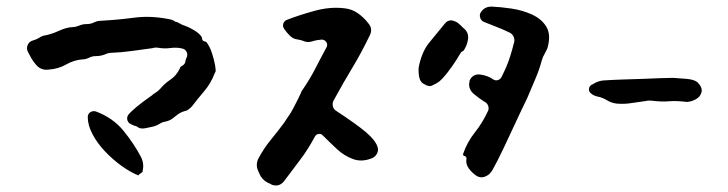

<svg xmlns="http://www.w3.org/2000/svg" viewBox="-20 -538 2208 582"><path d="M633 -320Q632 -319 631.5 -317.5Q631 -316 630 -314Q619 -285 598.5 -261Q578 -237 563 -217Q562 -216 562 -216Q562 -216 561 -215Q560 -213 553.5 -208Q547 -203 546 -203Q544 -202 542.5 -202Q541 -202 539 -201Q526 -197 517.5 -190Q509 -183 500.5 -177Q492 -171 475 -168Q469 -166 466 -164Q457 -158 447 -155Q435 -152 421.5 -149.5Q408 -147 400 -151Q394 -156 387 -157Q384 -158 376 -162Q368 -166 366 -174.5Q364 -183 369 -190Q377 -200 394.5 -214.5Q412 -229 442 -250Q443 -251 443.5 -251.5Q444 -252 445 -253Q446 -254 446.5 -254Q447 -254 447 -254Q452 -257 456.5 -260.5Q461 -264 465 -268Q479 -285 496.5 -296.5Q514 -308 525 -330Q526 -336 533 -339Q540 -343 542 -351Q542 -354 543 -357Q544 -360 545 -362Q550 -371 546 -380Q542 -389 532 -391Q516 -395 497 -392.5Q478 -390 461 -393Q451 -395 442 -392Q413 -388 380 -383.5Q347 -379 319 -378Q308 -378 298 -373Q285 -368 272 -368Q259 -368 250 -363Q240 -358 230 -358Q204 -356 180.5 -342.5Q157 -329 127 -327Q104 -324 89 -342Q81 -351 75 -361.5Q69 -372 64 -382Q60 -391 63.5 -400.5Q67 -410 76 -414Q82 -416 87.5 -418Q93 -420 98 -423Q108 -430 118 -431Q138 -435 159.5 -445Q181 -455 201 -456Q209 -456 219 -460Q230 -465 242.5 -465Q255 -465 265 -470Q275 -475 285 -475Q339 -478 387.5 -484.5Q436 -491 492 -480Q502 -479 512 -472Q514 -471 515 -471.5Q516 -472 517 -471Q521 -469 524.5 -467Q528 -465 532 -463Q548 -458 565.5 -448Q583 -438 590 -428Q592 -425 592.5 -421Q593 -417 595 -415Q597 -413 600.5 -412.5Q604 -412 606 -410Q616 -397 622.5 -377Q629 -357 632 -340Q635 -323 633 -320ZM413 -23Q413 -22 412.5 -20.5Q412 -19 412 -17Q412 -16 405.5 -12Q399 -8 400 -6Q375 -16 348 -35.5Q321 -55 297.5 -80Q274 -105 260 -132Q246 -159 246 -183Q246 -193 254 -198Q262 -203 271 -200Q322 -181 354 -142Q386 -103 408 -61Q417 -42 413 -23Z M1124 -94Q1128 -84 1123.5 -74Q1119 -64 1109 -59Q1078 -46 1051 -55.5Q1024 -65 1001.5 -86Q979 -107 959 -127Q954 -133 946 -132Q938 -131 934 -123Q913 -84 890.5 -54.5Q868 -25 842 10Q827 30 804 22Q801 20 798 18.5Q795 17 792 16Q774 7 766 -12Q765 -14 764.5 -16Q764 -18 763 -19Q754 -38 763 -57Q780 -89 801.5 -115Q823 -141 842 -167Q845 -172 848.5 -177Q852 -182 854 -185Q860 -193 867.5 -207Q875 -221 882 -235Q889 -249 892 -256Q894 -263 898 -267Q921 -301 936 -330.5Q951 -360 970 -395Q974 -403 969 -410.5Q964 -418 955 -418Q940 -417 926 -412.5Q912 -408 899 -414Q894 -416 889 -417Q884 -418 879 -419Q869 -420 859 -429.5Q849 -439 841 -451Q836 -459 839 -467Q842 -475 850 -478Q886 -492 933 -505Q980 -518 1023 -513Q1046 -511 1064.5 -498Q1083 -485 1096 -468Q1111 -451 1101 -431Q1075 -377 1048 -332.5Q1021 -288 991 -233Q987 -225 989 -216Q991 -207 999 -202Q1060 -162 1088.5 -138Q1117 -114 1124 -94Z M1641 -398Q1639 -389 1632 -377Q1625 -365 1622 -354Q1615 -327 1601 -294.5Q1587 -262 1577 -238Q1576 -237 1575.5 -235.5Q1575 -234 1574 -232Q1571 -226 1560 -203Q1549 -180 1534.5 -148.5Q1520 -117 1504 -83.5Q1488 -50 1473 -23Q1466 -11 1457 -6Q1439 5 1423 -6Q1411 -14 1401 -27.5Q1391 -41 1394 -57Q1394 -64 1388 -65Q1382 -67 1384 -72Q1396 -107 1419 -136Q1442 -165 1458 -199Q1463 -207 1460 -216.5Q1457 -226 1448 -230Q1432 -240 1416.5 -253Q1401 -266 1402 -285Q1403 -286 1403 -289Q1403 -293 1404 -295Q1414 -315 1436 -312Q1458 -309 1474 -298Q1481 -293 1488.5 -295Q1496 -297 1500 -304Q1510 -324 1516 -338.5Q1522 -353 1527 -369Q1532 -385 1538 -408Q1541 -417 1537 -426.5Q1533 -436 1523 -440Q1507 -448 1485 -456.5Q1463 -465 1446 -472Q1438 -476 1435.5 -484.5Q1433 -493 1437 -500Q1448 -518 1470 -518Q1497 -517 1530.5 -512Q1564 -507 1592.5 -494Q1621 -481 1635.5 -458Q1650 -435 1641 -398ZM1398 -415Q1395 -400 1387 -387Q1386 -384 1382 -382.5Q1378 -381 1376 -377Q1365 -358 1350.5 -337Q1336 -316 1320 -299Q1313 -291 1304 -286Q1298 -283 1290.5 -279Q1283 -275 1274 -279Q1272 -279 1270 -281Q1256 -286 1252 -299.5Q1248 -313 1249 -333Q1258 -380 1280.5 -408Q1303 -436 1328 -466Q1340 -481 1357 -474Q1366 -471 1372 -465Q1376 -462 1379 -458.5Q1382 -455 1386 -452Q1403 -438 1398 -415Z M2095 -288Q2110 -272 2106.5 -258.5Q2103 -245 2090 -237.5Q2077 -230 2062 -229Q2031 -233 2007.5 -231Q1984 -229 1954 -233Q1950 -233 1946.5 -233Q1943 -233 1939 -232Q1915 -229 1893.5 -225.5Q1872 -222 1849 -224Q1833 -226 1820 -234Q1807 -242 1793 -245Q1780 -247 1770 -256Q1764 -262 1765.5 -270Q1767 -278 1775 -282Q1777 -282 1779 -284Q1792 -292 1807 -294Q1836 -296 1867.5 -297Q1899 -298 1931 -299Q1955 -300 1979 -301Q2003 -302 2020 -302Q2036 -301 2060.5 -299Q2085 -297 2095 -288Z"/></svg>

Font: Slackside One
Style: Regular
Weight: 400
Version: Version 1.000